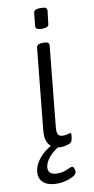

<svg xmlns="http://www.w3.org/2000/svg" viewBox="-98 -740 473 963"><g transform="rotate(-10 139.0 -258.0)"><path d="M163 6Q142 6 123.5 -3Q105 -12 95 -34.5Q85 -57 90 -98L131 -507Q133 -525 163 -525H167Q197 -525 195 -507L154 -95Q152 -71 158 -60Q164 -49 184 -49Q198 -49 206.5 -52Q215 -55 220 -55Q225 -55 225 -48Q225 -45 224 -36.5Q223 -28 220 -17Q216 -5 197 0.5Q178 6 163 6ZM172 -595Q139 -595 140 -613L147 -681Q148 -699 183 -699Q202 -699 208.5 -694.5Q215 -690 215 -681L207 -613Q206 -595 172 -595ZM113 183Q69 183 46 165Q23 147 23 116Q23 78 53.5 40.5Q84 3 137 -21L170 -9Q128 13 102.5 42Q77 71 77 99Q77 133 123 133Q151 133 171 123Q191 113 200 113Q206 113 209.5 122Q213 131 213 139Q213 152 196.5 161.5Q180 171 157 177Q134 183 113 183Z"/></g></svg>

Font: Asap Semi Expanded Semi Expanded Light
Style: Italic
Weight: 300
Width: 6
Italic angle: -6°
Designer: Pablo Cosgaya
Foundry: Omnibus-Type
Version: Version 3.001; ttfautohint (v1.8.4.7-5d5b)